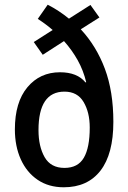

<svg xmlns="http://www.w3.org/2000/svg" viewBox="-20 -834 543 813"><path d="M182 -814Q229 -790 272 -755L363 -813L401 -760L322 -710Q388 -639 424 -543Q460 -447 460 -318Q460 -182 405.5 -111.5Q351 -41 250 -41Q186 -41 139.5 -72.5Q93 -104 68 -159.5Q43 -215 43 -286Q43 -401 96 -464.5Q149 -528 234 -528Q307 -528 342 -485L345 -486Q333 -536 309 -579Q285 -622 251 -660L161 -602L123 -656L203 -707Q188 -720 172.5 -731.5Q157 -743 140 -754ZM253 -446Q143 -446 143 -283Q143 -214 169 -168.5Q195 -123 253 -123Q310 -123 335 -166Q360 -209 360 -294Q360 -358 334 -402Q308 -446 253 -446Z"/></svg>

Font: Noto Sans Tamil UI Condensed Medium
Style: Regular
Weight: 500
Width: 3
Designer: Jelle Bosma - Monotype Design Team
Foundry: Monotype Imaging Inc.
Version: Version 2.004; ttfautohint (v1.8.4.7-5d5b)